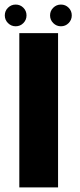

<svg xmlns="http://www.w3.org/2000/svg" viewBox="-20 -820 350 840"><path d="M64.5 0H234V-675H64.5ZM48.5 -705Q68.5 -705 82.2 -719Q96 -733 96 -752.5Q96 -772.5 82.2 -786.2Q68.5 -800 48.5 -800Q29 -800 15 -786.2Q1 -772.5 1 -752.5Q1 -733 15 -719Q29 -705 48.5 -705ZM246.5 -705Q266.5 -705 280.2 -719Q294 -733 294 -752.5Q294 -772.5 280.2 -786.2Q266.5 -800 246.5 -800Q227 -800 213 -786.2Q199 -772.5 199 -752.5Q199 -733 213 -719Q227 -705 246.5 -705Z"/></svg>

Font: Anybody UltraCondensed Thin
Style: Bold
Weight: 700
Version: Version 1.111